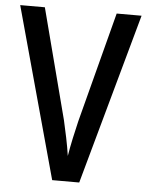

<svg xmlns="http://www.w3.org/2000/svg" viewBox="-52 -822 611 799"><g transform="rotate(5 253.5 -423.0)"><path d="M507 -780H403L283 -320C273 -279 259 -216 252 -172C246 -216 232 -280 223 -319L103 -780H0L196 -66H309Z"/></g></svg>

Font: Noto Sans Malayalam UI Condensed Medium
Style: Regular
Weight: 500
Width: 3
Designer: Jelle Bosma - Monotype Design Team
Foundry: Monotype Imaging Inc.
Version: Version 2.104